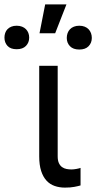

<svg xmlns="http://www.w3.org/2000/svg" viewBox="-104 -844 436 871"><path d="M157.7 -545.5V-134.9Q157.7 -115.8 163.2 -104Q168.7 -92.3 177.7 -85.9Q186.8 -79.5 198 -77.4Q209.2 -75.3 220.2 -75.3Q225.5 -75.3 231.5 -76Q237.6 -76.7 243.4 -77.8Q249.3 -78.8 254.1 -80.1Q258.9 -81.3 261.4 -82.4V-2.8Q250.7 0.4 233.3 3.7Q215.9 7.1 190.3 7.1Q165.5 7.1 144 -0.4Q122.5 -7.8 107.1 -24.5Q91.6 -41.2 82.7 -68.4Q73.9 -95.5 73.9 -134.9V-545.5ZM100.9 -823.9H197.4L146.3 -693.2H75.3ZM198.9 -671.9Q198.9 -683.6 202.6 -693.7Q206.3 -703.8 213.4 -711.3Q220.5 -718.8 231.2 -723Q241.8 -727.3 255.7 -727.3Q269.5 -727.3 280.2 -723Q290.8 -718.8 297.9 -711.3Q305 -703.8 308.8 -693.7Q312.5 -683.6 312.5 -671.9Q312.5 -649.5 297.9 -634.4Q283.4 -619.3 255.7 -619.3Q228 -619.3 213.4 -634.4Q198.9 -649.5 198.9 -671.9ZM-83.8 -673.3Q-83.8 -684.7 -80.4 -694.4Q-77.1 -704.2 -70.1 -711.5Q-63.2 -718.8 -52.7 -723Q-42.3 -727.3 -28.4 -727.3Q-14.6 -727.3 -3.9 -723Q6.7 -718.8 13.8 -711.5Q21 -704.2 24.7 -694.4Q28.4 -684.7 28.4 -673.3Q28.4 -650.9 13.8 -635.8Q-0.7 -620.7 -28.4 -620.7Q-56.1 -620.7 -70 -635.8Q-83.8 -650.9 -83.8 -673.3Z"/></svg>

Font: Fast_Sans
Style: Regular
Weight: 400
Designer: Rasmus Andersson
Foundry: rsms
Version: Version 3.018;git-588b23468